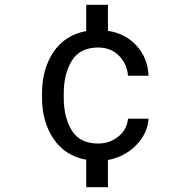

<svg xmlns="http://www.w3.org/2000/svg" viewBox="-20 -664 796 804"><path d="M516 -167H602Q598 -105 550 -56Q502 -7 432 6V120H341V5Q251 -12 203.5 -83.5Q156 -155 156 -254V-274Q156 -374 203.5 -445.5Q251 -517 341 -534V-644H432V-535Q507 -523 553 -471.5Q599 -420 602 -347H516Q512 -397 478 -431Q444 -465 391 -465Q315 -465 281 -410Q247 -355 247 -274V-254Q247 -173 280.5 -118Q314 -63 391 -63Q440 -63 476 -92.5Q512 -122 516 -167Z"/></svg>

Font: Freesentation 5 Medium
Style: Regular
Weight: 500
Designer: glyphs from Roboto by Christian Robertson / Hangul glyphs from Noto Sans CJK(Source Han Sans) by Jang Soo-young and Kang
Foundry: PT&
Version: Version 2.001